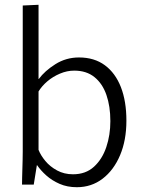

<svg xmlns="http://www.w3.org/2000/svg" viewBox="-20 -771 591 802"><path d="M301 11Q261 11 229 -3Q197 -17 173.5 -38Q150 -59 135 -81H134L121 0H72Q72 -14 72.5 -31Q73 -48 73.5 -66.5Q74 -85 74.5 -103Q75 -121 75 -138V-748L141 -751V-441H142Q167 -475 211.5 -503Q256 -531 310 -531Q374 -531 418 -498.5Q462 -466 485 -407Q508 -348 508 -267Q508 -185 481.5 -122.5Q455 -60 408.5 -24.5Q362 11 301 11ZM285 -43Q338 -43 372.5 -74.5Q407 -106 424 -156.5Q441 -207 441 -265Q441 -327 424.5 -374.5Q408 -422 374.5 -449Q341 -476 290 -476Q260 -476 230.5 -463.5Q201 -451 178 -431.5Q155 -412 141 -389V-145Q150 -122 169.5 -98.5Q189 -75 218.5 -59Q248 -43 285 -43Z"/></svg>

Font: Murecho Thin Light
Style: Regular
Weight: 300
Version: Version 1.010